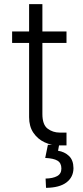

<svg xmlns="http://www.w3.org/2000/svg" viewBox="-20 -696 398 919"><path d="M298.3 -545.5V-490.4H182.9V-150.6Q182.9 -99.1 207.9 -80.3Q233 -61.4 265.3 -61.4H298.3V0H259.6Q224.8 0 192.5 -15.3Q160.2 -30.5 139.7 -60.7Q119.3 -90.9 119.3 -135.3V-490.4H38V-545.5H119.3V-676.1H182.9V-545.5ZM209.2 -2.8H263.1L257.8 25.6Q288.4 30.2 309.8 50.1Q331.3 70 331.7 109Q331.3 152 298.1 177.2Q264.9 202.4 200.3 203.1L198.2 158.7Q233.3 158 253.6 146.8Q273.8 135.7 273.8 110.8Q273.8 84.2 255.1 73Q236.5 61.8 196.4 60Z"/></svg>

Font: Inter Zeller Light
Style: Regular
Weight: 300
Designer: Rasmus Andersson; Joe Bland
Foundry: zeller
Version: Version 3.015;git-dec3a8cb1